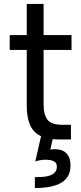

<svg xmlns="http://www.w3.org/2000/svg" viewBox="-20 -704 410 969"><path d="M281 0Q221 0 184.5 -18Q148 -36 131.5 -74Q115 -112 115 -170V-452H29V-527H115V-684H200V-527H341V-452H200V-179Q200 -125 219.5 -99.5Q239 -74 299 -74H338V0ZM218 241Q204 243 188.5 244Q173 245 156 245V190Q173 190 192 189Q211 188 228 183Q245 178 256 167Q267 156 267 137Q267 120 255.5 112.5Q244 105 230.5 103.5Q217 102 210 102Q200 102 185.5 104Q171 106 158 111L187 -16H249L234 51Q240 50 246 49.5Q252 49 257 49Q296 49 316 70.5Q336 92 336 130Q336 166 320.5 189Q305 212 278.5 224Q252 236 218 241Z"/></svg>

Font: Onest
Style: Regular
Weight: 400
Designer: Dmitri Voloshin, Andrey Kudryavtsev
Foundry: Dmitri Voloshin, Andrey Kudryavtsev
Version: Version 1.000;gftools[0.9.33]